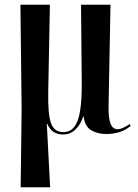

<svg xmlns="http://www.w3.org/2000/svg" viewBox="-20 -556 581 808"><path d="M67 232 71 -94 66 -536H190L183 -172Q181 -76 194.5 -38Q208 0 247 0Q289 0 307 -49Q325 -98 324 -210L321 -536H445L437 -114Q436 -70 441.5 -48Q447 -26 456 -19Q465 -12 475 -12Q493 -12 526 -34L530 -26Q505 -6 479.5 1Q454 8 428 8Q390 8 363.5 -8Q337 -24 332 -66H330Q320 -33 298 -11.5Q276 10 246 10Q223 10 206 -0.5Q189 -11 179 -35H177L191 232Z"/></svg>

Font: Noto Serif Display ExtraCondensed SemiBold
Style: Regular
Weight: 600
Width: 2
Designer: Monotype Design Team
Foundry: Monotype Imaging Inc.
Version: Version 2.009